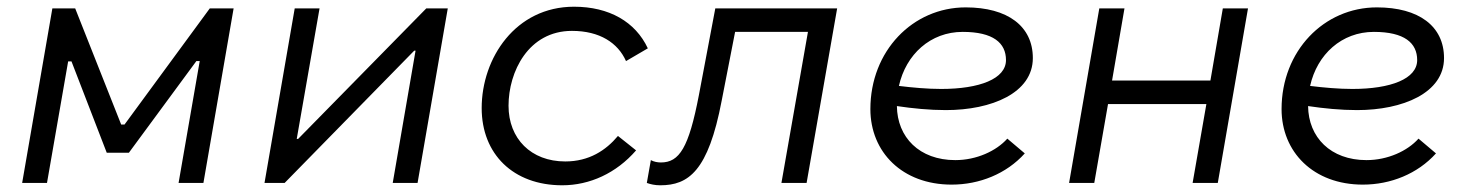

<svg xmlns="http://www.w3.org/2000/svg" viewBox="-20 -545 4384 572"><path d="M46 0H120L183 -362H193L298 -90H364L565 -363H575L512 0H586L676 -520H605L351 -174H341L204 -520H136Z M768 0H828L1214 -394H1218L1150 0H1224L1314 -520H1250L868 -131H864L932 -520H858Z M1655 7C1737 7 1816 -29 1875 -97L1821 -140C1785 -97 1735 -64 1664 -64C1562 -64 1495 -132 1495 -230C1495 -331 1554 -453 1684 -453C1767 -453 1821 -417 1845 -363L1910 -401C1873 -480 1795 -525 1690 -525C1516 -525 1415 -372 1415 -223C1415 -86 1509 7 1655 7Z M1947 7C2031 7 2090 -35 2130 -245L2170 -450H2387L2308 0H2383L2474 -520H2111L2062 -261C2032 -105 2004 -61 1949 -61C1939 -61 1928 -63 1919 -68L1907 0C1918 4 1931 7 1947 7Z M2815 5C2898 5 2978 -27 3033 -88L2981 -132C2948 -95 2889 -68 2826 -68C2719 -68 2653 -136 2652 -229C2699 -222 2749 -217 2798 -217C2934 -217 3057 -268 3057 -372C3057 -467 2982 -523 2857 -523C2699 -523 2573 -393 2573 -220C2573 -92 2668 5 2815 5ZM2658 -289C2679 -383 2752 -450 2848 -450C2939 -450 2977 -417 2977 -366C2977 -310 2898 -280 2784 -280C2743 -280 2699 -284 2658 -289Z M3623 -520 3586 -305H3293L3330 -520H3255L3165 0H3240L3281 -235H3574L3533 0H3608L3698 -520Z M4040 5C4123 5 4203 -27 4258 -88L4206 -132C4173 -95 4114 -68 4051 -68C3944 -68 3878 -136 3877 -229C3924 -222 3974 -217 4023 -217C4159 -217 4282 -268 4282 -372C4282 -467 4207 -523 4082 -523C3924 -523 3798 -393 3798 -220C3798 -92 3893 5 4040 5ZM3883 -289C3904 -383 3977 -450 4073 -450C4164 -450 4202 -417 4202 -366C4202 -310 4123 -280 4009 -280C3968 -280 3924 -284 3883 -289Z"/></svg>

Font: Fixel Display
Style: Italic
Weight: 400
Italic angle: -10°
Designer: AlfaBravo + MacPaw
Foundry: Kyrylo Tkachov, Marchela Mozhyna, Serhii Makarenko, Maria Weinstein, Zakhar Kryvoshyya
Version: Version 1.210;Glyphs 3.2 (3217)